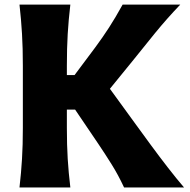

<svg xmlns="http://www.w3.org/2000/svg" viewBox="-20 -821 831 841"><path d="M65.4 0Q72.8 -64.5 76.4 -125Q80.1 -185.5 80.1 -260.7V-532.7Q80.1 -610.8 76.4 -672.6Q72.8 -734.4 65.4 -800.8H288.1Q280.3 -734.4 276.6 -672.6Q272.9 -610.8 272.9 -532.7V-492.2H306.6L397.5 -613.8Q429.7 -657.2 457.8 -700.7Q485.8 -744.1 517.1 -800.8H769.5Q710.4 -738.8 659.7 -676.8Q608.9 -614.7 559.6 -552.7L461.4 -432.1L569.3 -283.7Q601.6 -239.3 639.9 -187Q678.2 -134.8 716.6 -85.4Q754.9 -36.1 786.1 0H523.4Q497.6 -55.2 469.2 -100.6Q440.9 -146 410.6 -190.9L309.1 -340.8H272.9V-260.7Q272.9 -185.5 276.6 -125Q280.3 -64.5 288.1 0Z"/></svg>

Font: Pinar-DS1-FD Bold
Style: Regular
Weight: 700
Designer: Amin Abedi
Version: Version 2.000